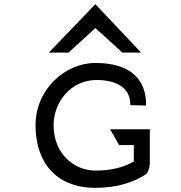

<svg xmlns="http://www.w3.org/2000/svg" viewBox="-20 -893 870 924"><path d="M310 -640 439 -758 569 -640H659L439 -873L215 -640ZM510 -271 553 -195H624V-116C579 -89 517 -72 439 -72C340 -72 238 -150 238 -290C238 -401 320 -508 445 -508C542 -508 607 -469 607 -392V-387L683 -385V-390C683 -511 608 -590 439 -590C294 -590 151 -464 151 -290C151 -113 249 11 439 11C543 11 624 -16 680 -53C699 -65 701 -106 701 -106V-107V-271Z"/></svg>

Font: Charger Monospace
Style: Regular
Weight: 400
Designer: Jasper
Foundry: Cannot Into Space Fonts
Version: Version 0.980